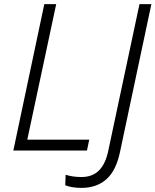

<svg xmlns="http://www.w3.org/2000/svg" viewBox="-20 -734 758 936"><path d="M45 0 196 -714H254L113 -53H415L404 0ZM377 182Q354 182 332.5 178.5Q311 175 298 169L300 118Q335 129 377 129Q431 129 463 96.5Q495 64 508 0L660 -714H718L565 7Q546 98 498.5 140Q451 182 377 182Z"/></svg>

Font: Noto Sans Light
Style: Italic
Weight: 300
Italic angle: -12°
Designer: Monotype Design Team
Foundry: Monotype Imaging Inc.
Version: Version 2.013; ttfautohint (v1.8.4.7-5d5b)